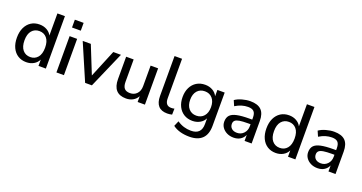

<svg xmlns="http://www.w3.org/2000/svg" viewBox="-44 -1471 4570 2426"><g transform="rotate(20 2241.5 -258.5)"><path d="M257 9Q193 9 144.5 -21.5Q96 -52 69 -109Q42 -166 42 -244Q42 -322 69 -378.5Q96 -435 144 -466Q192 -497 257 -497Q312 -497 355 -473Q398 -449 419 -408V-705H520V0H421V-85Q400 -41 356.5 -16Q313 9 257 9ZM283 -69Q345 -69 383 -114Q421 -159 421 -244Q421 -329 383 -373.5Q345 -418 283 -418Q220 -418 182 -373.5Q144 -329 144 -244Q144 -159 182 -114Q220 -69 283 -69Z M653 -601V-706H771V-601ZM662 0V-488H763V0Z M1048 0 838 -488H947L1096 -117L1249 -488H1352L1139 0Z M1599 9Q1422 9 1422 -188V-488H1523V-187Q1523 -128 1547 -100Q1571 -72 1623 -72Q1680 -72 1715.5 -110Q1751 -148 1751 -212V-488H1852V0H1754V-78Q1730 -35 1690 -13Q1650 9 1599 9Z M2153 9Q2073 9 2033.5 -36Q1994 -81 1994 -168V-705H2095V-174Q2095 -75 2176 -75Q2188 -75 2198.5 -76Q2209 -77 2220 -80L2218 1Q2184 9 2153 9Z M2516 189Q2450 189 2393 173.5Q2336 158 2292 125L2323 53Q2367 83 2413 97Q2459 111 2509 111Q2649 111 2649 -29V-106Q2628 -62 2583.5 -37Q2539 -12 2484 -12Q2418 -12 2369 -42.5Q2320 -73 2293 -127.5Q2266 -182 2266 -255Q2266 -327 2293 -381.5Q2320 -436 2369 -466.5Q2418 -497 2484 -497Q2540 -497 2584 -472Q2628 -447 2649 -403V-488H2747V-41Q2747 74 2688 131.5Q2629 189 2516 189ZM2508 -91Q2572 -91 2610 -135Q2648 -179 2648 -255Q2648 -331 2610 -374.5Q2572 -418 2508 -418Q2444 -418 2406 -374.5Q2368 -331 2368 -255Q2368 -179 2406 -135Q2444 -91 2508 -91Z M3045 9Q2994 9 2954 -11Q2914 -31 2890.5 -65Q2867 -99 2867 -142Q2867 -196 2894.5 -227Q2922 -258 2985.5 -272Q3049 -286 3157 -286H3191V-312Q3191 -369 3167 -394Q3143 -419 3088 -419Q3046 -419 3004 -406.5Q2962 -394 2918 -367L2887 -438Q2925 -465 2982 -481Q3039 -497 3091 -497Q3191 -497 3239 -449.5Q3287 -402 3287 -301V0H3192V-81Q3174 -39 3136 -15Q3098 9 3045 9ZM3065 -63Q3119 -63 3155 -101Q3191 -139 3191 -197V-224H3158Q3085 -224 3043.5 -217Q3002 -210 2984.5 -193.5Q2967 -177 2967 -148Q2967 -110 2993 -86.5Q3019 -63 3065 -63Z M3612 9Q3548 9 3499.5 -21.5Q3451 -52 3424 -109Q3397 -166 3397 -244Q3397 -322 3424 -378.5Q3451 -435 3499 -466Q3547 -497 3612 -497Q3667 -497 3710 -473Q3753 -449 3774 -408V-705H3875V0H3776V-85Q3755 -41 3711.5 -16Q3668 9 3612 9ZM3638 -69Q3700 -69 3738 -114Q3776 -159 3776 -244Q3776 -329 3738 -373.5Q3700 -418 3638 -418Q3575 -418 3537 -373.5Q3499 -329 3499 -244Q3499 -159 3537 -114Q3575 -69 3638 -69Z M4173 9Q4122 9 4082 -11Q4042 -31 4018.5 -65Q3995 -99 3995 -142Q3995 -196 4022.5 -227Q4050 -258 4113.5 -272Q4177 -286 4285 -286H4319V-312Q4319 -369 4295 -394Q4271 -419 4216 -419Q4174 -419 4132 -406.5Q4090 -394 4046 -367L4015 -438Q4053 -465 4110 -481Q4167 -497 4219 -497Q4319 -497 4367 -449.5Q4415 -402 4415 -301V0H4320V-81Q4302 -39 4264 -15Q4226 9 4173 9ZM4193 -63Q4247 -63 4283 -101Q4319 -139 4319 -197V-224H4286Q4213 -224 4171.5 -217Q4130 -210 4112.5 -193.5Q4095 -177 4095 -148Q4095 -110 4121 -86.5Q4147 -63 4193 -63Z"/></g></svg>

Font: Nunito Sans SemiBold
Style: Regular
Weight: 600
Designer: Vernon Adams
Foundry: Vernon Adams
Version: Version 3.101; ttfautohint (v1.8.4.7-5d5b);gftools[0.9.27]